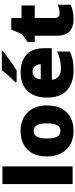

<svg xmlns="http://www.w3.org/2000/svg" viewBox="611 -1417 816 2078"><g transform="rotate(-90 1019.0 -378.0)"><path d="M257 0H66V-760H257Z M917 -278Q917 -139 843 -64.5Q769 10 640 10Q560 10 498 -23.5Q436 -57 400.5 -121.5Q365 -186 365 -278Q365 -415 439 -489Q513 -563 643 -563Q723 -563 784.5 -530Q846 -497 881.5 -433.5Q917 -370 917 -278ZM559 -278Q559 -207 578 -169.5Q597 -132 642 -132Q686 -132 704.5 -169.5Q723 -207 723 -278Q723 -349 704.5 -385Q686 -421 641 -421Q598 -421 578.5 -385Q559 -349 559 -278Z M1275 -563Q1396 -563 1466 -500Q1536 -437 1536 -310V-225H1195Q1197 -182 1227.5 -154Q1258 -126 1316 -126Q1368 -126 1411 -136Q1454 -146 1500 -168V-31Q1460 -10 1412.5 0Q1365 10 1293 10Q1209 10 1143.5 -19.5Q1078 -49 1040 -112Q1002 -175 1002 -273Q1002 -373 1036.5 -437Q1071 -501 1132.5 -532Q1194 -563 1275 -563ZM1282 -433Q1248 -433 1225.5 -412Q1203 -391 1199 -345H1363Q1362 -382 1341.5 -407.5Q1321 -433 1282 -433ZM1508 -756Q1490 -742 1463 -721.5Q1436 -701 1405 -679.5Q1374 -658 1345.5 -638.5Q1317 -619 1297 -606H1170V-620Q1187 -639 1211 -664.5Q1235 -690 1259 -717Q1283 -744 1299 -766H1508Z M1915 -141Q1941 -141 1962.5 -146.5Q1984 -152 2007 -160V-21Q1976 -8 1941 1Q1906 10 1852 10Q1798 10 1757.5 -7Q1717 -24 1694 -65.5Q1671 -107 1671 -182V-410H1604V-488L1689 -548L1738 -664H1863V-553H1999V-410H1863V-195Q1863 -141 1915 -141Z"/></g></svg>

Font: Noto Sans Thaana Black
Style: Regular
Weight: 900
Designer: David Williams
Foundry: Google Inc.
Version: Version 3.001; ttfautohint (v1.8.4.7-5d5b)